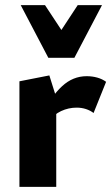

<svg xmlns="http://www.w3.org/2000/svg" viewBox="-20 -731 436 751"><path d="M56 0V-413L173 -436L200 -350V0ZM171 -255 147 -286Q180 -354 222.5 -393.5Q265 -433 319 -433Q341 -433 360.5 -427.5Q380 -422 395 -411L346 -289Q333 -299 316 -304.5Q299 -310 280 -310Q248 -310 219 -296.5Q190 -283 171 -255ZM169 -505 196 -577 284 -711H379L271 -505ZM169 -505 61 -711H156L245 -576L271 -505Z"/></svg>

Font: Ysabeau ExtraBold
Style: Regular
Weight: 800
Designer: Christian Thalmann (Catharsis Fonts)
Version: Version 2.002